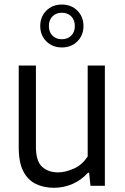

<svg xmlns="http://www.w3.org/2000/svg" viewBox="-20 -838 562 866"><path d="M223.5 9Q178 9 142 -8.2Q106 -25.5 85.2 -65.2Q64.5 -105 64.5 -173V-542.5H142V-176.5Q142 -111 169.8 -85.8Q197.5 -60.5 242 -60.5Q274 -60.5 312 -77Q350 -93.5 375.5 -132.5V-542.5H453V0H388L382 -59H377Q346 -25 306.2 -8Q266.5 9 223.5 9ZM259 -624Q216.5 -624 189 -651.5Q161.5 -679 161.5 -720.5Q161.5 -762.5 189 -790Q216.5 -817.5 259 -817.5Q301.5 -817.5 329 -790Q356.5 -762.5 356.5 -720.5Q356.5 -679 329 -651.5Q301.5 -624 259 -624ZM259 -661Q284.5 -661 301 -677Q317.5 -693 317.5 -720.5Q317.5 -748.5 301 -764.5Q284.5 -780.5 259 -780.5Q233.5 -780.5 217 -764.5Q200.5 -748.5 200.5 -720.5Q200.5 -693 217 -677Q233.5 -661 259 -661Z"/></svg>

Font: Encode Sans SmCnd
Style: Regular
Weight: 400
Width: 4
Designer: Multiple Designers
Foundry: Impallari Type
Version: Version 3.002; ttfautohint (v1.8.3) -l 8 -r 50 -G 200 -x 14 